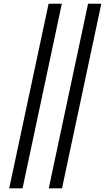

<svg xmlns="http://www.w3.org/2000/svg" viewBox="-20 -780 599 1040"><path d="M243.2 -759.8H314.9L102.1 240.2H29.8ZM457 -759.8H528.8L315.9 240.2H244.1Z"/></svg>

Font: Droid Serif
Style: Bold Italic
Weight: 700
Italic angle: -12°
Designer: Monotype Design team
Foundry: Monotype Imaging Inc.
Version: Version 1.03